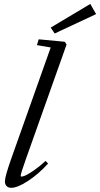

<svg xmlns="http://www.w3.org/2000/svg" viewBox="-20 -920 497 952"><path d="M251 -753.9 231.4 -783.2 427.7 -900.4 456.5 -850.1ZM36.1 11.2Q21 11.2 12.7 2.7Q4.4 -5.9 4.4 -21.5Q4.4 -44.4 35.6 -132.8L231.4 -684.6L163.1 -696.3L171.9 -725.1L301.3 -712.9L310.1 -699.2L107.9 -129.9Q82.5 -58.6 82.5 -48.3Q82.5 -44.4 86.9 -44.4Q93.3 -44.4 106.4 -50Q119.6 -55.7 147.2 -74.5Q174.8 -93.3 206.1 -122.1L218.3 -108.9Q170.4 -56.2 118.4 -22.5Q66.4 11.2 36.1 11.2Z"/></svg>

Font: Elstob
Style: Italic
Weight: 400
Italic angle: -20°
Designer: Peter S. Baker
Version: Version 1.015